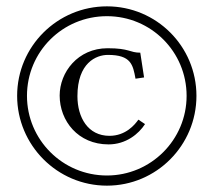

<svg xmlns="http://www.w3.org/2000/svg" viewBox="-20 -608 673 605"><path d="M437 -217 416 -231C405 -215 376 -180 325 -180C257 -180 224 -238 224 -305C224 -410 283 -435 320 -435C393 -435 399 -404 407 -360L434 -364L422 -442C388 -442 389 -456 319 -456C225 -456 168 -380 168 -307C168 -227 226 -153 322 -153C377 -153 417 -186 437 -217ZM317 -23C473 -23 599 -150 599 -306C599 -462 473 -588 317 -588C161 -588 34 -462 34 -306C34 -151 160 -23 317 -23ZM317 -557C456 -557 568 -445 568 -306C568 -167 455 -55 317 -55C177 -55 65 -168 65 -306C65 -445 177 -557 317 -557Z"/></svg>

Font: Linux Libertine O C
Style: Regular
Weight: 400
Designer: Philipp H. Poll
Foundry: Philipp H. Poll
Version: Version 4.0.3